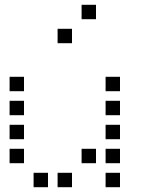

<svg xmlns="http://www.w3.org/2000/svg" viewBox="-20 -800 640 800"><path d="M321 -780Q320 -780 320 -780Q320 -780 320 -779V-721Q320 -720 320 -720Q320 -720 321 -720H379Q380 -720 380 -720Q380 -720 380 -721V-779Q380 -780 380 -780Q380 -780 379 -780ZM221 -680Q220 -680 220 -680Q220 -680 220 -679V-621Q220 -620 220 -620Q220 -620 221 -620H279Q280 -620 280 -620Q280 -620 280 -621V-679Q280 -680 280 -680Q280 -680 279 -680ZM21 -480Q20 -480 20 -480Q20 -480 20 -479V-421Q20 -420 20 -420Q20 -420 21 -420H79Q80 -420 80 -420Q80 -420 80 -421V-479Q80 -480 80 -480Q80 -480 79 -480ZM421 -480Q420 -480 420 -480Q420 -480 420 -479V-421Q420 -420 420 -420Q420 -420 421 -420H479Q480 -420 480 -420Q480 -420 480 -421V-479Q480 -480 480 -480Q480 -480 479 -480ZM21 -380Q20 -380 20 -380Q20 -380 20 -379V-321Q20 -320 20 -320Q20 -320 21 -320H79Q80 -320 80 -320Q80 -320 80 -321V-379Q80 -380 80 -380Q80 -380 79 -380ZM421 -380Q420 -380 420 -380Q420 -380 420 -379V-321Q420 -320 420 -320Q420 -320 421 -320H479Q480 -320 480 -320Q480 -320 480 -321V-379Q480 -380 480 -380Q480 -380 479 -380ZM21 -280Q20 -280 20 -280Q20 -280 20 -279V-221Q20 -220 20 -220Q20 -220 21 -220H79Q80 -220 80 -220Q80 -220 80 -221V-279Q80 -280 80 -280Q80 -280 79 -280ZM421 -280Q420 -280 420 -280Q420 -280 420 -279V-221Q420 -220 420 -220Q420 -220 421 -220H479Q480 -220 480 -220Q480 -220 480 -221V-279Q480 -280 480 -280Q480 -280 479 -280ZM21 -180Q20 -180 20 -180Q20 -180 20 -179V-121Q20 -120 20 -120Q20 -120 21 -120H79Q80 -120 80 -120Q80 -120 80 -121V-179Q80 -180 80 -180Q80 -180 79 -180ZM321 -180Q320 -180 320 -180Q320 -180 320 -179V-121Q320 -120 320 -120Q320 -120 321 -120H379Q380 -120 380 -120Q380 -120 380 -121V-179Q380 -180 380 -180Q380 -180 379 -180ZM421 -180Q420 -180 420 -180Q420 -180 420 -179V-121Q420 -120 420 -120Q420 -120 421 -120H479Q480 -120 480 -120Q480 -120 480 -121V-179Q480 -180 480 -180Q480 -180 479 -180ZM121 -80Q120 -80 120 -80Q120 -80 120 -79V-21Q120 -20 120 -20Q120 -20 121 -20H179Q180 -20 180 -20Q180 -20 180 -21V-79Q180 -80 180 -80Q180 -80 179 -80ZM221 -80Q220 -80 220 -80Q220 -80 220 -79V-21Q220 -20 220 -20Q220 -20 221 -20H279Q280 -20 280 -20Q280 -20 280 -21V-79Q280 -80 280 -80Q280 -80 279 -80ZM421 -80Q420 -80 420 -80Q420 -80 420 -79V-21Q420 -20 420 -20Q420 -20 421 -20H479Q480 -20 480 -20Q480 -20 480 -21V-79Q480 -80 480 -80Q480 -80 479 -80Z"/></svg>

Font: Doto Medium
Style: Regular
Weight: 500
Monospace: yes
Version: Version 1.000